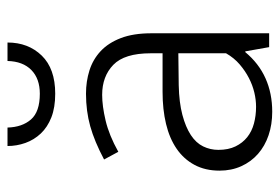

<svg xmlns="http://www.w3.org/2000/svg" viewBox="-134 -586 728 499"><g transform="rotate(-90 229.5 -336.0)"><path d="M65 -429Q112 -454 151.5 -465Q191 -476 236 -476Q268 -476 296.5 -467Q325 -458 346.5 -438Q368 -418 380.5 -385.5Q393 -353 393 -306V0H357L346 -62H344Q315 -27 276 -9.5Q237 8 189 8Q156 8 128 -1.5Q100 -11 79.5 -29Q59 -47 47.5 -72.5Q36 -98 36 -129Q36 -166 51 -194Q66 -222 93 -240.5Q120 -259 157.5 -268Q195 -277 241 -277H341V-308Q341 -376 311 -405Q281 -434 233 -434Q204 -434 166 -425Q128 -416 85 -392ZM341 -236 258 -235Q213 -234 181 -225.5Q149 -217 128.5 -203.5Q108 -190 99 -171.5Q90 -153 90 -132Q90 -106 99 -87.5Q108 -69 123 -57Q138 -45 158.5 -39.5Q179 -34 202 -34Q220 -34 239 -38.5Q258 -43 276.5 -52.5Q295 -62 312 -76.5Q329 -91 341 -112ZM148 -680Q149 -642 169 -619Q189 -596 236 -596Q275 -596 297.5 -618Q320 -640 321 -680H369Q369 -626 335 -591Q301 -556 236 -556Q200 -556 174.5 -566Q149 -576 132.5 -593.5Q116 -611 108 -633.5Q100 -656 100 -680Z"/></g></svg>

Font: Ek Mukta ExtraLight
Style: Regular
Weight: 275
Designer: Girish Dalvi and Yashodeep Gholap
Foundry: Ek Type
Version: Version 2.538;PS 1.002;hotconv 16.6.51;makeotf.lib2.5.65220;